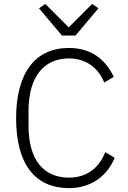

<svg xmlns="http://www.w3.org/2000/svg" viewBox="-20 -957 657 989"><path d="M335 12C162 12 63 -110 63 -347C63 -583 162 -710 335 -710C447 -710 523 -653 566 -561L517 -532C486 -608 423 -656 335 -656C204 -656 127 -559 127 -386V-307C127 -135 204 -42 335 -42C428 -42 491 -93 522 -173L571 -144C530 -48 448 12 335 12ZM299 -774 181 -914 213 -937 334 -816 455 -937 487 -914 369 -774Z"/></svg>

Font: Plexus Sans Light
Style: Regular
Weight: 300
Version: Version 2.001;PS 002.001;hotconv 1.0.70;makeotf.lib2.5.58329